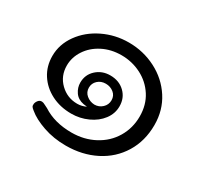

<svg xmlns="http://www.w3.org/2000/svg" viewBox="-105 -602 767 732"><g transform="rotate(30 278.0 -236.5)"><path d="M512 -243Q512 -173 479 -119Q446 -65 388 -35.5Q330 -6 258 -6Q204 -6 158 -22Q112 -38 86 -60Q78 -66 75 -70.5Q72 -75 73 -83Q74 -91 80.5 -99Q87 -107 97 -106Q102 -106 112 -100.5Q122 -95 125 -94Q177 -60 252 -60Q307 -60 352 -84Q397 -108 422 -150Q447 -192 447 -243Q447 -294 422.5 -332Q398 -370 357.5 -390.5Q317 -411 271 -411Q225 -411 188 -392Q151 -373 130 -341Q109 -309 109 -273Q109 -227 140.5 -196.5Q172 -166 216 -166Q236 -166 254 -175Q250 -175 238 -177Q212 -182 199 -201Q186 -220 186 -242Q186 -277 211 -300Q236 -323 272 -323Q311 -323 336 -299Q361 -275 361 -238Q361 -206 341 -179.5Q321 -153 287 -137.5Q253 -122 215 -122Q166 -122 127 -142Q88 -162 65.5 -197Q43 -232 43 -277Q43 -328 74.5 -372Q106 -416 158.5 -441.5Q211 -467 271 -467Q335 -467 390.5 -438.5Q446 -410 479 -359Q512 -308 512 -243ZM274 -196Q294 -196 308.5 -209.5Q323 -223 323 -243Q323 -263 308 -275Q293 -287 273 -287Q252 -287 238 -274Q224 -261 224 -242Q224 -222 239 -209.5Q254 -197 274 -196Z"/></g></svg>

Font: Mali
Style: Regular
Weight: 400
Version: Version 1.000; ttfautohint (v1.6)